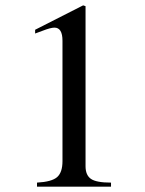

<svg xmlns="http://www.w3.org/2000/svg" viewBox="-20 -696 540 716"><path d="M394 0H118V-15Q173 -18 193 -35.5Q213 -53 213 -95V-544Q213 -593 183 -593Q169 -593 138 -581L111 -571V-585L290 -676L299 -673V-76Q299 -43 319 -29Q339 -15 394 -15Z"/></svg>

Font: STIX Math
Style: Regular
Weight: 400
Designer: MicroPress Inc., with final additions and corrections provided by Coen Hoffman, Elsevier (retired)
Version: Version 1.1.1